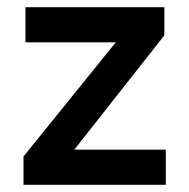

<svg xmlns="http://www.w3.org/2000/svg" viewBox="-20 -515 528 535"><path d="M45.5 0V-79L302.5 -397H51V-495H438V-416.5L187 -98H442V0Z"/></svg>

Font: Geologica EX
Style: Regular
Weight: 400
Designer: Sindre Bremnes, Frode Helland
Foundry: Monokrom Skriftforlag AS
Version: Version 1.010;gftools[0.9.28]